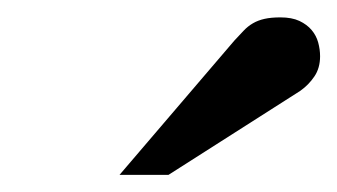

<svg xmlns="http://www.w3.org/2000/svg" viewBox="-20 -753 390 222"><path d="M350.1 -688Q350.1 -674.3 343.5 -664.6Q336.9 -654.8 327.1 -647.9L174.8 -550.8H118.2L251 -706.1Q256.8 -712.4 261.7 -717.5Q266.6 -722.7 272.5 -726.1Q278.3 -729.5 285.9 -731.2Q293.5 -732.9 304.2 -732.9Q317.4 -732.9 326.2 -728.8Q335 -724.6 340.3 -718.3Q345.7 -711.9 347.9 -703.9Q350.1 -695.8 350.1 -688Z"/></svg>

Font: BabelStone Ogham Pictish
Style: Regular
Weight: 400
Designer: Andrew West
Foundry: BabelStone
Version: Version 1.02 March 14, 2022